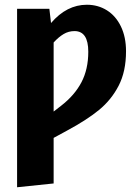

<svg xmlns="http://www.w3.org/2000/svg" viewBox="-20 -568 580 809"><path d="M511 -352Q511 -267 480 -207Q449 -147 397 -104.5Q345 -62 263 -18L206 13V205L52 221V-531H188L195 -471Q261 -548 346 -548Q393 -548 430.5 -524.5Q468 -501 489.5 -456.5Q511 -412 511 -352ZM352 -350Q352 -437 294 -437Q269 -437 248 -424.5Q227 -412 206 -389V-98L237 -122Q294 -166 323 -221Q352 -276 352 -350Z"/></svg>

Font: Fira Sans Condensed
Style: Bold
Weight: 700
Width: 3
Designer: bBox Type GmbH & Carrois Corporate GbR & Edenspiekermann AG
Foundry: bBox Type GmbH & Carrois Corporate GbR & Edenspiekermann AG
Version: Version 4.301